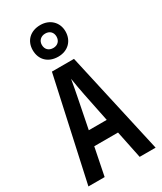

<svg xmlns="http://www.w3.org/2000/svg" viewBox="-243 -1083 986 1168"><g transform="rotate(-30 250.0 -498.5)"><path d="M251 -775C320 -775 365 -822 365 -887C365 -952 317 -997 251 -997C180 -997 135 -952 135 -887C135 -820 180 -775 251 -775ZM251 -836C219 -836 199 -856 199 -887C199 -916 220 -937 251 -937C283 -937 302 -916 302 -887C302 -856 281 -836 251 -836ZM14 0H128L167 -194H334L374 0H486L326 -716H171ZM227 -496C234 -530 244 -584 250 -620C255 -584 265 -533 272 -496L313 -295H187Z"/></g></svg>

Font: Noto Sans Mono ExtraCondensed SemiBold
Style: Regular
Weight: 600
Width: 2
Designer: Monotype Design Team
Foundry: Monotype Imaging Inc.
Version: Version 2.014